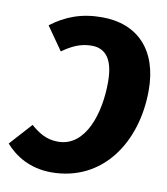

<svg xmlns="http://www.w3.org/2000/svg" viewBox="-107 -782 757 870"><g transform="rotate(10 271.5 -347.0)"><path d="M293 -713C197 -713 126 -685 60 -635L135 -528C178 -559 219 -578 268 -578C333 -578 370 -534 370 -428C370 -284 320 -123 193 -123C139 -123 103 -147 67 -178L-25 -76C18 -27 87 19 187 19C422 19 558 -182 558 -424C558 -609 456 -713 293 -713Z"/></g></svg>

Font: Fira Sans ExtraBold
Style: Italic
Weight: 800
Italic angle: -8°
Designer: bBox Type GmbH & Carrois Corporate GbR & Edenspiekermann AG
Foundry: bBox Type GmbH & Carrois Corporate GbR & Edenspiekermann AG
Version: Version 4.301;PS 004.301;hotconv 1.0.88;makeotf.lib2.5.64775